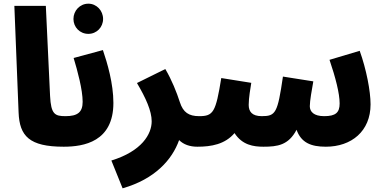

<svg xmlns="http://www.w3.org/2000/svg" viewBox="-20 -792 2086 1043"><path d="M326 5C387 5 420 -29 420 -80C420 -124 394 -161 336 -161C278 -161 257 -171 252 -271L229 -760H58L81 -181C86 -53 139 5 326 5Z M460 -608C505 -608 540 -644 540 -689C540 -734 505 -772 460 -772C414 -772 379 -734 379 -689C379 -644 414 -608 460 -608Z M326 5C435 5 596 -22 596 -233C596 -338 563 -450 539 -520L380 -477C401 -408 429 -304 429 -239C429 -182 401 -161 336 -161Z M646 231C821 181 915 76 953 -31C977 -7 1011 5 1052 5C1114 5 1147 -29 1147 -80C1147 -124 1121 -161 1062 -161C1006 -161 975 -181 957 -237C940 -290 913 -358 878 -417L724 -341C772 -260 804 -189 804 -133C804 -64 751 29 585 80Z M1052 5C1128 5 1202 -8 1254 -69C1296 -4 1357 5 1411 5C1487 5 1547 -3 1591 -87C1616 -17 1669 5 1750 5C1889 5 1993 -79 1993 -225C1993 -297 1970 -416 1934 -516L1770 -467C1803 -370 1825 -284 1825 -230C1825 -180 1803 -161 1741 -161C1685 -161 1663 -185 1663 -215C1663 -244 1674 -305 1682 -350L1517 -376C1488 -178 1478 -161 1402 -161C1349 -161 1331 -186 1331 -222C1331 -262 1341 -315 1345 -342L1182 -368C1152 -182 1139 -161 1062 -161Z"/></svg>

Font: Noto Sans Arabic SemCond Blk
Style: Regular
Weight: 900
Width: 4
Designer: Monotype Design Team, Nadine Chahine, Nizar Qandah and Khaled Hosny
Foundry: Monotype Imaging Inc.
Version: Version 2.012